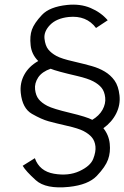

<svg xmlns="http://www.w3.org/2000/svg" viewBox="-20 -618 535 826"><path d="M424.8 -66.4Q448.2 -37.1 452.1 0Q456.1 37.1 444.8 68.4Q433.6 99.6 396.7 138.4Q359.9 177.2 276.9 186Q177.2 196.3 134 157.2Q90.8 118.2 77.6 95.2L129.9 62.5Q149.9 118.7 212.2 129.4Q274.4 140.1 321.8 118.2Q369.1 96.2 381.1 65.4Q393.1 34.7 390.6 11.7Q388.2 -11.2 375.5 -26.6Q362.8 -42 339.8 -54Q316.9 -65.9 268.6 -76.7Q219.7 -87.9 189.2 -96.2Q158.7 -104.5 117.4 -128.2Q76.2 -151.9 69.3 -218.3Q64.9 -260.7 84.5 -296.6Q104 -332.5 144.5 -355.5Q115.7 -384.3 111.8 -423.3Q107.4 -462.9 117.4 -490.7Q127.4 -518.6 160.4 -553.7Q193.4 -588.9 269 -596.7Q325.2 -602.5 369.6 -583.7Q414.1 -564.9 443.4 -530.8L393.1 -497.6Q352.1 -552.7 275.4 -544.9Q222.7 -539.1 195.3 -510.7Q168 -482.4 171.4 -451.7Q174.8 -421.4 187.7 -405.3Q200.7 -389.2 222.9 -377.2Q245.1 -365.2 294.9 -354Q344.7 -342.3 375 -333.7Q405.3 -325.2 430.4 -310.3Q455.6 -295.4 472.7 -271.7Q489.7 -248 494.1 -207.5Q498.5 -167 480 -129.9Q461.4 -92.8 424.8 -66.4ZM420.9 -145.5Q435.5 -171.9 432.6 -198.2Q429.7 -224.6 417 -240.2Q404.3 -255.9 381.1 -268.1Q357.9 -280.3 312.5 -291Q223.6 -311.5 197.8 -322.3Q161.1 -309.6 144.5 -285.2Q127.9 -259.8 130.9 -233.4Q133.8 -207 146.5 -191.2Q159.2 -175.3 183.6 -162.6Q208 -149.9 280.8 -132.6Q353.5 -115.2 377 -102.5Q406.2 -119.6 420.9 -145.5Z"/></svg>

Font: Meera
Style: Regular
Weight: 400
Designer: Hussain KH and Suresh P for Swathanthra Malayalam Computing (SMC)
Version: Version 7.0.0+20221109